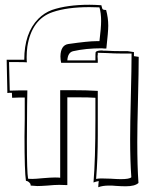

<svg xmlns="http://www.w3.org/2000/svg" viewBox="-20 -752 603 807"><path d="M381 -249V-341Q358 -343 297 -343H263V26Q250 25 229 25Q210 25 179 28Q151 30 137 30Q129 30 109 28Q108 25 108 21Q100 9 89 8Q83 -30 83 -179Q83 -204 84 -252Q84 -293 84 -310V-342Q76 -342 59 -342Q40 -341 31 -341L30 -362Q26 -362 20 -362Q14 -361 11 -361L8 -501H59H82Q82 -613 141 -673Q166 -698 198 -710Q262 -732 356 -732Q377 -732 406 -730Q409 -714 413 -712Q418 -710 426 -710Q435 -677 435 -644Q435 -619 427 -548Q424 -548 418 -548Q411 -549 408 -549Q341 -549 288 -537Q265 -532 263 -498H381V-500Q381 -532 382 -533Q387 -540 409 -540Q411 -540 415 -539Q419 -539 420 -539H425Q456 -537 494 -537H517L543 -533V-516L563 -513Q563 -454 560 -334Q557 -214 557 -156Q557 -53 562 17Q547 31 508 31Q491 31 462 29H463Q459 29 450 28Q442 28 438 28Q411 28 393 35Q393 26 395 9Q383 11 373 15Q381 -81 381 -249ZM391 -370V-183Q391 -85 384 0Q395 -2 406 -2Q417 -2 444 -1Q474 1 488 1Q524 1 532 -7Q527 -74 527 -168Q527 -229 530 -349Q533 -467 533 -524V-527H515H491Q462 -527 428 -529Q406 -530 395 -530H391V-529Q391 -527 391 -523Q390 -518 390 -516Q390 -510 391 -499Q391 -491 391 -488H237Q234 -502 234 -515Q235 -562 267 -567Q351 -579 384 -579H398Q405 -635 405 -664Q405 -697 398 -721Q382 -722 356 -722Q262 -722 201 -701Q113 -671 95 -556Q92 -534 92 -512Q92 -497 93 -490Q81 -491 58 -491H18L21 -371Q37 -372 60 -372H95Q95 -358 94 -309Q93 -210 93 -157Q93 -30 98 -1Q102 0 116 0Q129 0 159 -3Q194 -6 211 -6Q226 -6 233 -5V-373Q247 -373 278 -373Q346 -373 391 -370Z"/></svg>

Font: Londrina Shadow
Style: Regular
Weight: 400
Designer: Marcelo Magalhaes
Foundry: Marcelo Magalhães
Version: Version 1.001 2011